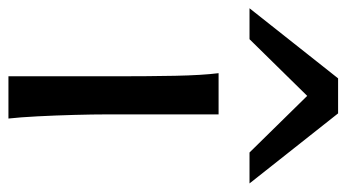

<svg xmlns="http://www.w3.org/2000/svg" viewBox="-271 -618 821 455"><g transform="rotate(90 139.5 -390.5)"><path d="M85.4 -498H183.1Q183.1 -431.6 183.1 -365.2Q183.1 -298.8 183.1 -231.9Q183.1 -200.7 184.3 -156Q185.5 -111.3 187.7 -68.8Q189.9 -26.4 192.9 0H92.8Q92.8 -35.2 92.8 -82.5Q92.8 -129.9 92.8 -177Q92.8 -224.1 92.8 -258.8Q92.8 -330.1 91.6 -394.8Q90.3 -459.5 85.4 -498ZM4.9 -571.3H-68.4L97.7 -781.2H180.7L346.7 -571.3H273.4L139.2 -708Z"/></g></svg>

Font: Andika LitF DSA DSG
Style: Regular
Weight: 400
Designer: Victor Gaultney, Annie Olsen, Julie Remington, Don Collingsworth, Eric Hays, Becca Hirsbrunner
Foundry: SIL International
Version: Version 6.200 ; LitF DSA DSG; ttfautohint (v1.8.3.10-c5d8)